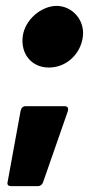

<svg xmlns="http://www.w3.org/2000/svg" viewBox="-20 -520 302 651"><path d="M146 -291C206 -291 254 -338 261 -396C268 -454 223 -500 172 -500C121 -500 64 -454 57 -396C50 -338 86 -291 146 -291ZM17 111H109C117 111 123 106 126 98L210 -143C213 -154 209 -160 199 -160H67C58 -160 52 -154 50 -145L6 96C3 106 8 111 17 111Z"/></svg>

Font: Barlow Condensed Black
Style: Italic
Weight: 900
Width: 3
Italic angle: -7°
Designer: Jeremy Tribby
Foundry: Tribby Type
Version: Version 1.422;hotconv 1.0.109;makeotfexe 2.5.65596